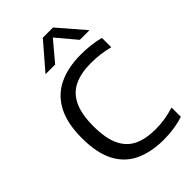

<svg xmlns="http://www.w3.org/2000/svg" viewBox="-240 -889 984 984"><g transform="rotate(-45 252.0 -397.0)"><path d="M341 7.5Q251 7.5 185.2 -22.5Q119.5 -52.5 83.8 -119.2Q48 -186 48 -296.5Q48 -402.5 83.8 -470.2Q119.5 -538 186.5 -570.2Q253.5 -602.5 348 -602.5Q384 -602.5 418.2 -598.5Q452.5 -594.5 484 -586V-518.5Q451.5 -527 419 -531Q386.5 -535 352.5 -535Q281 -535 232 -511.8Q183 -488.5 158 -436.2Q133 -384 133 -297.5Q133 -208 158.2 -156Q183.5 -104 231.5 -82Q279.5 -60 347.5 -60Q382 -60 414.8 -65.2Q447.5 -70.5 484 -81.5V-14Q453 -4 416.8 1.8Q380.5 7.5 341 7.5ZM148 -659 270.5 -801H344.5L467 -659H397L299 -775.5H316L218 -659Z"/></g></svg>

Font: Encode Sans SC
Style: Regular
Weight: 400
Version: Version 3.002